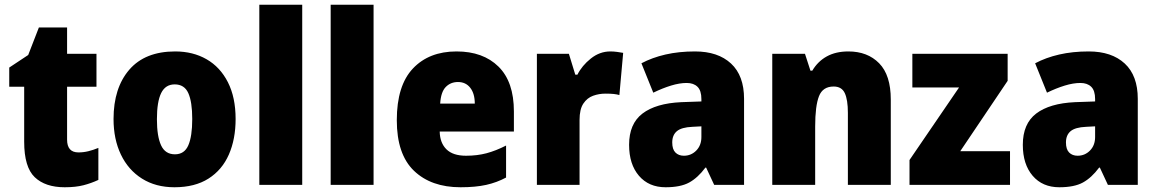

<svg xmlns="http://www.w3.org/2000/svg" viewBox="-20 -780 4879 810"><path d="M311 -137Q332 -137 352.5 -142Q373 -147 395 -156V-21Q365 -7 332 1.5Q299 10 253 10Q171 10 126.5 -32.5Q82 -75 82 -182V-414H19V-495L99 -548L144 -664H263V-553H387V-414H263V-191Q263 -137 311 -137Z M974 -278Q974 -193 945.5 -128Q917 -63 859.5 -26.5Q802 10 716 10Q637 10 579 -26.5Q521 -63 490 -128Q459 -193 459 -278Q459 -409 525.5 -486Q592 -563 719 -563Q794 -563 851.5 -530Q909 -497 941.5 -433Q974 -369 974 -278ZM642 -277Q642 -205 659.5 -167Q677 -129 718 -129Q758 -129 774.5 -167Q791 -205 791 -278Q791 -350 774.5 -387Q758 -424 717 -424Q678 -424 660 -387.5Q642 -351 642 -277Z M1255 0H1074V-760H1255Z M1556 0H1375V-760H1556Z M1906 -563Q2018 -563 2083 -499Q2148 -435 2148 -310V-225H1835Q1836 -177 1863.5 -150Q1891 -123 1946 -123Q1993 -123 2032.5 -133.5Q2072 -144 2115 -166V-31Q2076 -10 2031 0Q1986 10 1923 10Q1799 10 1726.5 -59.5Q1654 -129 1654 -273Q1654 -419 1722 -491Q1790 -563 1906 -563ZM1912 -434Q1881 -434 1860.5 -413Q1840 -392 1837 -343H1983Q1983 -385 1964 -409.5Q1945 -434 1912 -434Z M2555 -563Q2569 -563 2583.5 -561Q2598 -559 2609 -557L2593 -379Q2583 -382 2569.5 -383.5Q2556 -385 2534 -385Q2507 -385 2482 -376Q2457 -367 2441 -343Q2425 -319 2425 -274V0H2245V-553H2380L2407 -465H2416Q2435 -503 2472.5 -533Q2510 -563 2555 -563Z M2912 -563Q3009 -563 3064 -512Q3119 -461 3119 -363V0H2993L2959 -73H2956Q2924 -30 2887.5 -10Q2851 10 2788 10Q2717 10 2675.5 -38.5Q2634 -87 2634 -169Q2634 -258 2690.5 -301Q2747 -344 2854 -349L2939 -352V-362Q2939 -398 2922.5 -414Q2906 -430 2877 -430Q2847 -430 2811 -419Q2775 -408 2736 -389L2686 -513Q2731 -537 2787.5 -550Q2844 -563 2912 -563ZM2901 -245Q2855 -243 2835.5 -226.5Q2816 -210 2816 -179Q2816 -150 2829.5 -136.5Q2843 -123 2865 -123Q2896 -123 2917.5 -145Q2939 -167 2939 -202V-247Z M3559 -563Q3640 -563 3689 -513Q3738 -463 3738 -360V0H3557V-304Q3557 -359 3544 -387Q3531 -415 3497 -415Q3451 -415 3435 -374Q3419 -333 3419 -246V0H3238V-553H3376L3399 -482H3407Q3430 -521 3468 -542Q3506 -563 3559 -563Z M4241 0H3817V-105L4026 -411H3829V-553H4231V-439L4031 -142H4241Z M4573 -563Q4670 -563 4725 -512Q4780 -461 4780 -363V0H4654L4620 -73H4617Q4585 -30 4548.5 -10Q4512 10 4449 10Q4378 10 4336.5 -38.5Q4295 -87 4295 -169Q4295 -258 4351.5 -301Q4408 -344 4515 -349L4600 -352V-362Q4600 -398 4583.5 -414Q4567 -430 4538 -430Q4508 -430 4472 -419Q4436 -408 4397 -389L4347 -513Q4392 -537 4448.5 -550Q4505 -563 4573 -563ZM4562 -245Q4516 -243 4496.5 -226.5Q4477 -210 4477 -179Q4477 -150 4490.5 -136.5Q4504 -123 4526 -123Q4557 -123 4578.5 -145Q4600 -167 4600 -202V-247Z"/></svg>

Font: Noto Sans Gurmukhi SemiCondensed Black
Style: Regular
Weight: 900
Width: 4
Designer: Jelle Bosma - Monotype Design Team
Foundry: Monotype Imaging Inc.
Version: Version 2.004; ttfautohint (v1.8.4.7-5d5b)